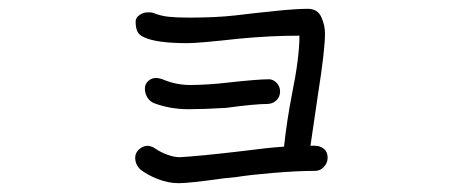

<svg xmlns="http://www.w3.org/2000/svg" viewBox="-20 -448 1040 436"><path d="M724 -90Q724 -78 715.5 -69Q707 -60 696 -60Q656 -60 602 -55.5Q548 -51 517 -46L488 -43Q409 -32 386 -32Q362 -32 338 -41.5Q314 -51 299 -63Q287 -74 287 -90Q287 -101 296 -109Q305 -117 316 -117Q327 -115 332 -111Q345 -102 360.5 -96.5Q376 -91 388 -91Q407 -92 443.5 -95.5Q480 -99 522 -104Q592 -113 625 -115Q631 -172 643 -234Q660 -317 660 -367Q593 -367 521 -360Q431 -350 406 -350Q336 -350 308 -363Q296 -368 292 -376.5Q288 -385 288 -399Q288 -408 297 -414Q306 -420 316 -420Q323 -420 327 -419Q344 -412 362.5 -410Q381 -408 409 -408Q471 -408 514 -413Q564 -419 609 -423.5Q654 -428 679 -428Q701 -428 709.5 -409.5Q718 -391 718 -372Q718 -334 702 -233Q689 -146 685 -117H695Q707 -117 715.5 -110Q724 -103 724 -90ZM309 -247Q309 -257 316.5 -264Q324 -271 335 -271Q340 -271 349 -268Q379 -255 412 -255Q430 -255 453.5 -256.5Q477 -258 493 -260Q565 -268 591 -268Q600 -268 608 -260Q616 -252 616 -240Q616 -229 608.5 -221Q601 -213 589 -212Q559 -212 493 -203Q442 -200 408 -200Q366 -200 329 -214Q320 -218 314.5 -227Q309 -236 309 -247Z"/></svg>

Font: Tsukimi Rounded
Style: Regular
Weight: 400
Designer: Takashi Funayama
Foundry: Takashi Funayama
Version: Version 1.032; ttfautohint (v1.8.3)